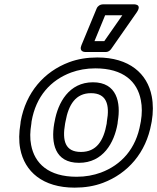

<svg xmlns="http://www.w3.org/2000/svg" viewBox="-20 -827 722 882"><path d="M125 -269C145 -385 213 -459 307 -494C340 -506 377 -513 418 -513C547 -513 611 -452 627 -367C633 -337 633 -305 627 -269L625 -259C605 -143 537 -69 443 -34C410 -22 373 -15 332 -15C203 -15 139 -76 123 -161C117 -191 118 -223 124 -259ZM75 -269 74 -259C67 -218 66 -179 73 -143C93 -39 176 35 323 35C370 35 413 28 453 13C567 -30 651 -125 675 -259L677 -269C684 -310 684 -349 677 -385C657 -489 574 -563 427 -563C380 -563 337 -556 297 -541C183 -498 99 -403 75 -269ZM521 -269C536 -356 517 -449 407 -449C297 -449 246 -355 231 -269L229 -259C214 -171 231 -79 343 -79C454 -79 505 -172 520 -259ZM471 -269 470 -259C456 -180 423 -129 352 -129C280 -129 265 -179 279 -259L281 -269C295 -347 328 -399 398 -399C469 -399 485 -347 471 -269ZM463 -757H542L459 -638H414ZM452 -807C441 -807 429 -800 424 -788L354 -619C342 -590 367 -588 373 -588H466C475 -588 484 -593 490 -601L608 -770C636 -811 592 -807 592 -807Z"/></svg>

Font: Asimov
Style: WidOuIt
Weight: 500
Designer: Google
Version: Version 2.000980; 2014